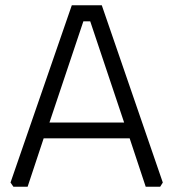

<svg xmlns="http://www.w3.org/2000/svg" viewBox="-20 -710 659 730"><path d="M20 -16 253 -690H367L599 -16L589 0H534L473 -184H146L85 0H31ZM168 -244H452L323 -629H297Z"/></svg>

Font: Oxanium ExtraLight Light
Style: Regular
Weight: 300
Version: Version 2.000